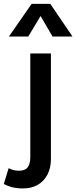

<svg xmlns="http://www.w3.org/2000/svg" viewBox="-85 -780 406 1024"><path d="M38.1 225Q5.3 225 -19.1 218.8Q-43.5 212.5 -64.7 201.4L-38.9 116.9Q-26.6 123.1 -14.1 126.8Q-1.6 130.5 16.2 130.5Q49.2 130.5 62.9 111.9Q76.6 93.3 76.6 57V-495H186.6V67.4Q186.6 115.6 168.2 150.9Q149.9 186.2 116.5 205.6Q83.1 225 38.1 225ZM-37.6 -585 83.8 -759.5H183.3L301.7 -585H195.4L131.3 -694.6L65.7 -585Z"/></svg>

Font: Geologica Thin
Style: Regular
Weight: 100
Version: Version 1.010;gftools[0.9.28]